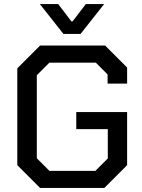

<svg xmlns="http://www.w3.org/2000/svg" viewBox="-20 -924 700 944"><path d="M65 -112V-588L177 -700H497L605 -592V-513H509V-558L451 -616H223L161 -554V-146L223 -84H449L510 -145V-289H355V-373H605V-112L493 0H177ZM176 -904H266L331 -819H337L402 -904H492L376 -757H292Z"/></svg>

Font: Chakra Petch Medium
Style: Regular
Weight: 500
Designer: Katatrad Aksorn Co.,Ltd.
Foundry: Cadson Demak Co.,Ltd.
Version: Version 1.000; ttfautohint (v1.6)